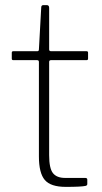

<svg xmlns="http://www.w3.org/2000/svg" viewBox="-20 -730 398 750"><path d="M179 -495Q172 -495 172 -488V-124Q172 -72 187 -53.5Q202 -35 234 -35H313Q321 -35 321 -28V-11Q321 -6 315 -4Q298 0 237 0Q178 0 155 -27Q132 -54 132 -119V-488Q132 -495 125 -495H32Q26 -495 26 -501V-524Q26 -530 32 -530H126Q132 -530 132 -537L141 -700Q141 -710 149 -710H163Q172 -710 172 -699V-537Q172 -530 179 -530H318Q324 -530 324 -524V-501Q324 -495 318 -495Z"/></svg>

Font: Libre Franklin Thin
Style: Regular
Weight: 250
Designer: Pablo Impallari, Rodrigo Fuenzalida
Foundry: Impallari Type
Version: Version 1.002; ttfautohint (v1.5)